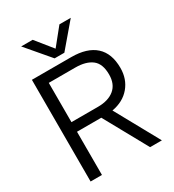

<svg xmlns="http://www.w3.org/2000/svg" viewBox="-212 -1023 1036 1143"><g transform="rotate(-30 306.0 -451.5)"><path d="M114 -903H193L285 -789L377 -903H455L318 -742H251ZM70 -699H340Q449 -699 505.5 -648Q562 -597 562 -497Q562 -421 517.5 -368Q473 -315 394 -301L560 0H479L315 -297H148V0H70ZM330 -363Q402 -363 443 -397Q484 -431 484 -497Q484 -571 443.5 -602Q403 -633 330 -633H148V-363Z"/></g></svg>

Font: Prompt Light
Style: Regular
Weight: 300
Designer: Katatrad Team
Foundry: CadsonDemak
Version: Version 1.001